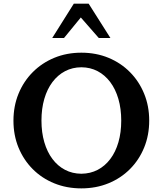

<svg xmlns="http://www.w3.org/2000/svg" viewBox="-20 -1028 903 1066"><path d="M431.5 17.9Q349.9 17.9 281 -10.3Q212.1 -38.4 161.4 -89.4Q110.8 -140.4 82.7 -208.8Q54.7 -277.2 54.7 -358Q54.7 -438.8 82.8 -507.6Q111 -576.4 161.9 -627.5Q212.8 -678.7 281.6 -707.1Q350.4 -735.5 431.8 -735.5Q513.3 -735.5 582.2 -707.1Q651 -678.7 701.6 -627.5Q752.3 -576.4 780.3 -507.7Q808.4 -439.1 808.4 -358.3Q808.4 -277.5 780.4 -208.9Q752.5 -140.4 701.7 -89.4Q650.9 -38.4 582.1 -10.3Q513.3 17.9 431.5 17.9ZM431.5 -63.4Q481.7 -63.8 522.4 -85.1Q563.2 -106.4 592.4 -145.3Q621.7 -184.1 637.4 -238.2Q653.1 -292.3 653.1 -358.2Q653.1 -424.5 637.3 -478.7Q621.5 -533 592.1 -572.2Q562.7 -611.4 522.1 -632.8Q481.4 -654.2 431.8 -654.5Q381.8 -654.2 341.2 -632.8Q300.6 -611.4 271.2 -572.4Q241.8 -533.3 226 -479Q210.2 -424.7 210.2 -358.5Q210.2 -292.8 226 -238.6Q241.8 -184.4 271.1 -145.4Q300.3 -106.4 341 -85.1Q381.6 -63.8 431.5 -63.4ZM269.9 -816.9 389.9 -1007.8H472.1L593.1 -816.9H528.5L428.7 -931L335.3 -816.9Z"/></svg>

Font: Russolo 10pt ExtraLight
Style: Regular
Weight: 200
Designer: Micah Stupak-Hahn
Version: Version 1.000